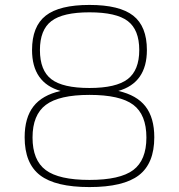

<svg xmlns="http://www.w3.org/2000/svg" viewBox="-20 -740 726 779"><path d="M110 -537Q110 -633 165.5 -676.5Q221 -720 343 -720Q465 -720 520.5 -676.5Q576 -633 576 -537Q576 -404 460 -371Q535 -354 570.5 -308Q606 -262 606 -183Q606 -77 543.5 -29Q481 19 343 19Q205 19 142.5 -29Q80 -77 80 -183Q80 -262 115.5 -308Q151 -354 226 -371Q110 -404 110 -537ZM574 -182Q574 -275 520.5 -315Q467 -355 343 -355Q220 -355 166 -314.5Q112 -274 112 -182Q112 -90 165.5 -50Q219 -10 343 -10Q467 -10 520.5 -50Q574 -90 574 -182ZM343 -690Q235 -690 188.5 -654.5Q142 -619 142 -537Q142 -454 188.5 -418.5Q235 -383 343 -383Q451 -383 498 -419Q545 -455 545 -537Q545 -619 498.5 -654.5Q452 -690 343 -690Z"/></svg>

Font: Fivo Sans Thin
Style: Regular
Weight: 250
Foundry: Alexander Slobzheninov
Version: 1.0